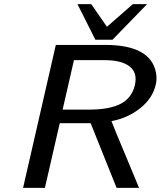

<svg xmlns="http://www.w3.org/2000/svg" viewBox="-20 -912 780 932"><path d="M356 -892H423L499 -782L625 -892H694L526 -719H443ZM92 0 251 -694H490Q711 -694 737 -560Q743 -529 736 -501Q721 -435 661 -387Q601 -339 521 -324Q538 -280 591 -154Q644 -28 655 0H546L420 -314H270L198 0ZM284 -380H414Q511 -380 565.5 -408Q620 -436 635 -500Q648 -560 608.5 -590Q569 -620 488 -620H339Z"/></svg>

Font: Coval
Style: Italic
Weight: 400
Foundry: Context Ltd
Version: Version 001.000